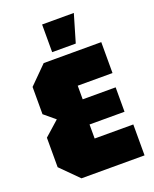

<svg xmlns="http://www.w3.org/2000/svg" viewBox="-137 -808 712 887"><g transform="rotate(-20 218.5 -365.0)"><path d="M108 0 22 -86V-231L94 -295L40 -340V-474L126 -560H409V-408H238V-341H400V-221H228V-152H418V0ZM180 -594V-730H336L296 -594Z"/></g></svg>

Font: Tektur Condensed ExtraBold
Style: Regular
Weight: 800
Width: 3
Designer: Adam Jagosz
Foundry: Adam Jagosz
Version: Version 1.005;gftools[0.9.30]